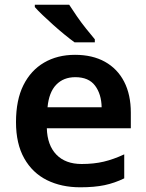

<svg xmlns="http://www.w3.org/2000/svg" viewBox="-20 -786 622 816"><path d="M299 -553Q373 -553 426 -523.5Q479 -494 507.5 -439Q536 -384 536 -307V-241H179Q181 -169 219.5 -129Q258 -89 327 -89Q379 -89 421 -99Q463 -109 508 -130V-28Q467 -8 424 1Q381 10 321 10Q241 10 179.5 -20.5Q118 -51 83 -113Q48 -175 48 -267Q48 -361 79.5 -424Q111 -487 167.5 -520Q224 -553 299 -553ZM300 -458Q250 -458 219 -426Q188 -394 182 -330H412Q411 -386 384 -422Q357 -458 300 -458ZM274 -766Q288 -744 307 -716.5Q326 -689 346.5 -663.5Q367 -638 383 -619V-606H297Q279 -619 255 -638.5Q231 -658 206.5 -680Q182 -702 161 -722Q140 -742 128 -756V-766Z"/></svg>

Font: Noto Sans Kawi SemiBold
Style: Regular
Weight: 600
Designer: Fadhl Haqq
Version: Version 1.000